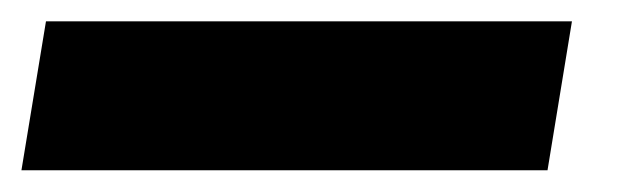

<svg xmlns="http://www.w3.org/2000/svg" viewBox="-88 -20 601 180"><path d="M448.2 0 425.3 139.6H-67.9L-44.9 0Z"/></svg>

Font: Inter 18pt Black
Style: Italic
Weight: 900
Italic angle: -9.3988°
Designer: Rasmus Andersson
Foundry: rsms
Version: Version 4.001;git-66647c0bb